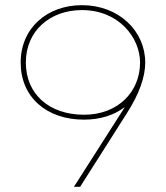

<svg xmlns="http://www.w3.org/2000/svg" viewBox="-20 -723 642 743"><path d="M455 -296 266 0H290L473 -288C518 -359 542 -424 542 -481C542 -603 440 -703 297 -703C163 -703 60 -615 60 -481C60 -347 160 -260 305 -260C367 -260 422 -277 463 -309ZM305 -279C170 -279 80 -359 80 -481C80 -603 173 -684 297 -684C440 -684 522 -577 522 -481C522 -368 437 -279 305 -279Z"/></svg>

Font: Chess Sans Thin
Style: Regular
Weight: 100
Designer: Wolf Bōese
Foundry: Wolf Bōese
Version: Version 7.223;Glyphs 3.3 (3306)